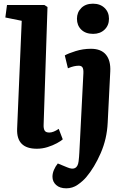

<svg xmlns="http://www.w3.org/2000/svg" viewBox="-20 -794 685 1043"><path d="M98 -681 9 -699 18 -767H221L238 -756L217 -117Q216 -97 222 -85.5Q228 -74 248 -74Q270 -74 299 -94L321 -37Q311 -28 289 -16Q267 -4 238.5 5Q210 14 180 14Q69 14 73 -94ZM398 -692Q398 -727 421.5 -750.5Q445 -774 485 -774Q524 -774 548 -751Q572 -728 572 -692Q572 -656 548 -633Q524 -610 486 -610Q445 -610 421.5 -633Q398 -656 398 -692ZM565 -127Q561 -40 527 38Q493 116 448 169Q429 191 401.5 210Q374 229 340 229Q305 229 285 211Q265 193 265 166Q265 148 273 129Q281 110 294 94L345 115Q400 139 407 82Q410 57 411 34.5Q412 12 414 -23L433 -396Q434 -419 428 -428Q422 -437 408 -437Q396 -437 382 -434Q368 -431 349 -423L332 -493Q351 -504 391 -516.5Q431 -529 474 -529Q529 -529 555.5 -497Q582 -465 579 -406Z"/></svg>

Font: Literata 12pt
Style: Bold Italic
Weight: 700
Italic angle: -2°
Designer: Latin by Veronika Burian and Jose Scaglione. Greek by Irene Vlachou. Cyrillic by Vera Evstafieva
Foundry: TypeTogether
Version: Version 3.002